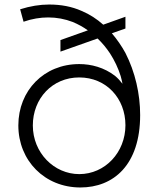

<svg xmlns="http://www.w3.org/2000/svg" viewBox="-20 -816 700 848"><path d="M335 12C481 12 599 -87 599 -308C599 -401 577 -498 534 -582C517 -613 497 -642 474 -669L534 -690V-742L436 -707C408 -732 376 -753 340 -768C297 -787 250 -796 197 -796C156 -796 113 -789 69 -775L84 -720C121 -733 158 -739 193 -739C231 -739 267 -732 301 -719C325 -709 347 -697 368 -682L247 -639V-588L411 -646C432 -626 450 -604 466 -580C486 -549 502 -515 513 -480C516 -469 519 -457 521 -446C511 -459 500 -471 488 -481C440 -518 383 -533 330 -533C174 -533 61 -416 61 -262C61 -107 177 12 335 12ZM330 -47C219 -47 125 -141 125 -262C125 -381 211 -474 330 -474C450 -474 534 -381 534 -263C534 -143 444 -47 330 -47Z"/></svg>

Font: Plus Jakarta Sans Light
Style: Regular
Weight: 300
Designer: Gumpita Rahayu
Foundry: Tokotype
Version: Version 2.071;gftools[0.9.30]